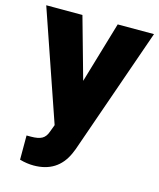

<svg xmlns="http://www.w3.org/2000/svg" viewBox="-114 -608 746 901"><g transform="rotate(15 259.5 -157.0)"><path d="M257.3 -230.5 345.2 -528.3H521.5L306.2 88.4L296.9 110.8Q251 213.4 134.8 213.4Q102.5 213.4 66.9 203.6V85.9H88.4Q123 85.9 141.4 75.9Q159.7 65.9 168.5 40L181.6 4.9L-2 -528.3H173.8Z"/></g></svg>

Font: Sadagaat-English
Style: Regular
Weight: 900
Designer: Ahmed alsheikh
Foundry: Ahmed alsheikh Design
Version: Version 2.137;January 17, 2018;FontCreator 11.0.0.2408 64-bi